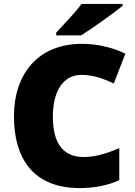

<svg xmlns="http://www.w3.org/2000/svg" viewBox="-20 -947 689 977"><path d="M604 -917V-927H395C362 -882 300 -818 266 -781V-767H393C447 -801 557 -879 604 -917ZM395 -566C455 -566 507 -547 559 -522L618 -674C545 -709 466 -724 397 -724C174 -724 51 -571 51 -355C51 -138 152 10 385 10C459 10 524 -2 587 -30V-193C527 -168 469 -148 406 -148C300 -148 249 -219 249 -354C249 -487 304 -566 395 -566Z"/></svg>

Font: Noto Sans Arabic UI Bk
Style: Regular
Weight: 900
Designer: Monotype Design Team, Nadine Chahine and Nizar Qandah
Foundry: Monotype Imaging Inc.
Version: Version 2.010